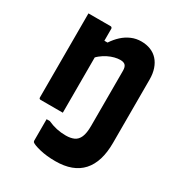

<svg xmlns="http://www.w3.org/2000/svg" viewBox="-188 -676 975 1049"><g transform="rotate(30 300.0 -151.0)"><path d="M296 100Q326 100 347 90.5Q368 81 379 56Q390 31 390 -15L540 0Q540 1 540 2Q540 3 540 4Q540 5 540 6Q540 66 526 111.5Q512 157 484 188Q456 219 414 234.5Q372 250 316 250Q261 250 218 239.5Q175 229 164 219Q163 217 162 215Q161 213 161 211Q161 177 161 143Q161 109 161 75H181Q210 88 237.5 94Q265 100 296 100ZM398 -552Q430 -552 456.5 -541.5Q483 -531 501.5 -510.5Q520 -490 530 -460.5Q540 -431 540 -394Q540 -346 540 -297Q540 -248 540 -198.5Q540 -149 540 -99Q540 -74 540 -49.5Q540 -25 540 0Q503 0 471 0Q439 0 401 0Q396 0 393 -3Q390 -6 390 -11Q390 -55 390 -99Q390 -143 390 -187Q390 -231 390 -275Q390 -319 390 -363Q390 -386 380.5 -396.5Q371 -407 348 -407Q332 -407 312.5 -402Q293 -397 273 -387Q253 -377 235 -362.5Q217 -348 203 -328V-454H240Q259 -483 283 -505Q307 -527 336 -539.5Q365 -552 398 -552ZM209 -540Q213 -540 215 -538.5Q217 -537 218.5 -535Q220 -533 220 -529Q220 -441 220 -353Q220 -265 220 -176.5Q220 -88 220 0Q195 0 173 0Q151 0 128.5 0Q106 0 81 0Q78 0 76 -0.5Q74 -1 72.5 -2.5Q71 -4 70.5 -6Q70 -8 70 -11Q70 -65 70 -119Q70 -173 70 -226.5Q70 -280 70 -334Q70 -388 70 -442Q70 -469 70 -494Q70 -519 70 -540Q98 -540 121 -540Q144 -540 165.5 -540Q187 -540 209 -540Z"/></g></svg>

Font: Recursive ExtraBold
Style: Regular
Weight: 800
Version: Version 1.085